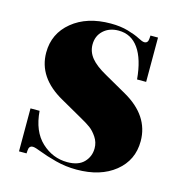

<svg xmlns="http://www.w3.org/2000/svg" viewBox="-99 -734 802 837"><g transform="rotate(15 302.0 -315.0)"><path d="M319 12Q270 12 224.5 0Q179 -12 150 -23.5Q121 -35 111 -35Q93 -35 92 -14L91 0H57V-194H98Q105 -103 155.5 -56Q206 -9 272 -9Q322 -9 347 -35Q372 -61 372 -98Q372 -125 357 -147.5Q342 -170 325 -182.5Q308 -195 279 -211L182 -266Q60 -334 60 -447Q60 -533 126.5 -587.5Q193 -642 300 -642Q344 -642 378.5 -632Q413 -622 432.5 -611.5Q452 -601 461 -601Q478 -601 479 -622L480 -636H514V-436H473Q465 -526 431.5 -573.5Q398 -621 341 -621Q299 -621 272.5 -596.5Q246 -572 246 -533Q246 -500 268 -473Q290 -446 339 -419L436 -364Q558 -295 558 -180Q558 -94 492.5 -41Q427 12 319 12Z"/></g></svg>

Font: Arapey Black-Display
Style: Regular
Weight: 900
Designer: Eduardo Rodriguez Tunni
Foundry: Eduardo Rodriguez Tunni
Version: Version 4.000